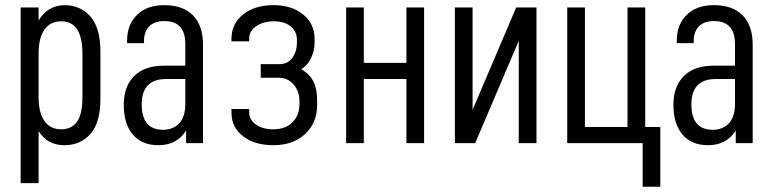

<svg xmlns="http://www.w3.org/2000/svg" viewBox="-20 -545 2944 731"><path d="M58.6 -516.6H127V-466.8Q160.2 -523.4 224.6 -525.4Q286.1 -525.4 324.2 -482.4Q362.3 -438.5 362.3 -348.6V-168Q362.3 -79.1 325.2 -36.1Q287.1 7.8 225.6 7.8Q160.2 7.8 127 -45.9V152.3H58.6ZM293.9 -175.8V-340.8Q293.9 -463.9 212.9 -463.9Q171.9 -463.9 149.4 -432.6Q127 -401.4 127 -339.8V-174.8Q127 -115.2 149.4 -84Q171.9 -52.7 212.9 -52.7Q252.9 -52.7 273.4 -82Q293.9 -110.4 293.9 -175.8Z M752.9 -375V0H688.5V-47.9Q653.3 7.8 583 7.8Q519.5 7.8 485.4 -33.2Q451.2 -73.2 451.2 -146.5Q451.2 -215.8 491.2 -255.9Q530.3 -294.9 605.5 -294.9H685.5V-377.9Q685.5 -464.8 605.5 -464.8Q568.4 -464.8 548.8 -445.3Q528.3 -424.8 528.3 -388.7V-380.9H463.9V-389.6Q463.9 -453.1 502.9 -489.3Q540 -525.4 605.5 -525.4Q676.8 -525.4 714.8 -486.3Q752.9 -447.3 752.9 -375ZM685.5 -148.4V-244.1H612.3Q519.5 -244.1 519.5 -147.5Q519.5 -51.8 599.6 -50.8Q639.6 -50.8 663.1 -76.2Q685.5 -101.6 685.5 -148.4Z M972.7 -300.8H1043.9Q1076.2 -300.8 1093.3 -325.2Q1110.4 -349.6 1110.4 -379.9V-393.6Q1110.4 -425.8 1086.4 -444.8Q1062.5 -463.9 1022.5 -463.9Q982.4 -463.9 955.6 -445.3Q928.7 -426.8 928.7 -398.4V-387.7H861.3V-397.5Q861.3 -455.1 905.8 -490.2Q950.2 -525.4 1021.5 -525.4Q1090.8 -525.4 1134.3 -489.7Q1177.7 -454.1 1177.7 -397.5V-382.8Q1177.7 -351.6 1164.1 -323.7Q1150.4 -295.9 1127 -281.2Q1156.2 -265.6 1171.9 -237.3Q1187.5 -209 1187.5 -159.2V-145.5Q1187.5 -77.1 1141.6 -34.7Q1095.7 7.8 1020.5 7.8Q949.2 7.8 905.3 -26.4Q861.3 -60.5 861.3 -115.2V-129.9H928.7V-116.2Q928.7 -88.9 954.6 -70.8Q980.5 -52.7 1019.5 -52.7Q1067.4 -52.7 1093.8 -79.6Q1120.1 -106.4 1120.1 -148.4V-159.2Q1120.1 -197.3 1098.1 -223.1Q1076.2 -249 1040 -249H972.7Z M1297.9 -516.6H1365.2V-305.7H1527.3V-516.6H1594.7V0H1527.3V-244.1H1365.2V0H1297.9Z M1711.9 -516.6H1779.3V-127L1945.3 -516.6H2022.5V0H1955.1V-389.6L1789.1 0H1711.9Z M2139.6 -516.6H2207V-61.5H2369.1V-516.6H2436.5V-61.5H2494.1V166H2426.8V0H2139.6Z M2845.7 -375V0H2781.2V-47.9Q2746.1 7.8 2675.8 7.8Q2612.3 7.8 2578.1 -33.2Q2543.9 -73.2 2543.9 -146.5Q2543.9 -215.8 2584 -255.9Q2623 -294.9 2698.2 -294.9H2778.3V-377.9Q2778.3 -464.8 2698.2 -464.8Q2661.1 -464.8 2641.6 -445.3Q2621.1 -424.8 2621.1 -388.7V-380.9H2556.6V-389.6Q2556.6 -453.1 2595.7 -489.3Q2632.8 -525.4 2698.2 -525.4Q2769.5 -525.4 2807.6 -486.3Q2845.7 -447.3 2845.7 -375ZM2778.3 -148.4V-244.1H2705.1Q2612.3 -244.1 2612.3 -147.5Q2612.3 -51.8 2692.4 -50.8Q2732.4 -50.8 2755.9 -76.2Q2778.3 -101.6 2778.3 -148.4Z"/></svg>

Font: Dinish Condensed
Style: Regular
Weight: 400
Width: 3
Designer: Bert Driehuis
Foundry: Playbeing
Version: Version 3.006; git-39231f3c-release